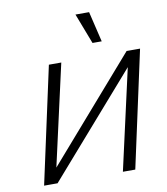

<svg xmlns="http://www.w3.org/2000/svg" viewBox="-96 -987 931 1068"><g transform="rotate(-10 369.0 -453.5)"><path d="M98 0 106 -36 648 -658H692L684 -620L142 0ZM66 0 209 -658H279L131 0ZM511 0 659 -658H724L581 0ZM469 -735 403 -907H480L521 -735Z"/></g></svg>

Font: Ysabeau Infant
Style: Italic
Weight: 400
Italic angle: -12°
Designer: Christian Thalmann (Catharsis Fonts)
Version: Version 2.001;gftools[0.9.30]; featfreeze: ss01,ss02,lnum